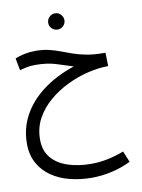

<svg xmlns="http://www.w3.org/2000/svg" viewBox="-106 -689 851 1154"><g transform="rotate(-10 319.5 -112.0)"><path d="M360 394Q290 394 226.5 378Q163 362 114.5 328.5Q66 295 38 244Q10 193 10 124Q10 32 53 -47Q96 -126 176.5 -186.5Q257 -247 368 -284Q319 -300 265.5 -316.5Q212 -333 141 -333Q111 -333 88.5 -328Q66 -323 46 -318L32 -392Q58 -403 90.5 -409.5Q123 -416 156 -416Q202 -416 238 -407.5Q274 -399 306.5 -386.5Q339 -374 375 -361.5Q411 -349 455.5 -340.5Q500 -332 561 -332H570L572 -250Q514 -250 448.5 -234.5Q383 -219 320 -188.5Q257 -158 205.5 -114Q154 -70 123 -13Q92 44 92 114Q92 184 130 227.5Q168 271 231.5 291Q295 311 370 311Q469 311 571 271L599 339Q541 367 480 380.5Q419 394 360 394ZM312 -519Q291 -519 276.5 -533.5Q262 -548 262 -568Q262 -588 276.5 -603Q291 -618 312 -618Q332 -618 346.5 -603Q361 -588 361 -568Q361 -548 346.5 -533.5Q332 -519 312 -519Z"/></g></svg>

Font: Noto Sans Living
Style: Regular
Weight: 400
Designer: Monotype Design Team
Foundry: Monotype Imaging Inc.
Version: Version 2.013; ttfautohint (v1.8.4.7-5d5b)